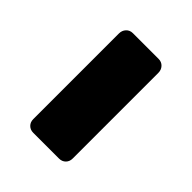

<svg xmlns="http://www.w3.org/2000/svg" viewBox="-9 -548 496 496"><g transform="rotate(-45 238.5 -300.0)"><path d="M82 -228Q71 -228 64 -235Q57 -242 57 -253V-347Q57 -358 64 -365Q71 -372 82 -372H395Q406 -372 413.5 -365Q421 -358 421 -347V-253Q421 -242 413.5 -235Q406 -228 395 -228Z"/></g></svg>

Font: Fz Rubik
Style: Bold
Weight: 700
Designer: Hubert and Fischer
Foundry: Hubert and Fischer
Version: Vit hóa bi FontZin.com